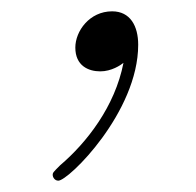

<svg xmlns="http://www.w3.org/2000/svg" viewBox="-20 -126 346 339"><path d="M73 183C73 186 76 193 83 193C101 193 224 72 224 -47C224 -80 210 -106 178 -106C138 -106 113 -71 113 -42C113 -10 136 0 157 0C177 0 193 -11 198 -15C183 62 133 126 86 166C74 178 73 179 73 183Z"/></svg>

Font: CMU Serif
Style: Italic
Weight: 500
Italic angle: -14.04°
Version: Version 0.7.0